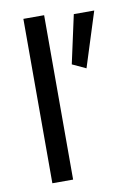

<svg xmlns="http://www.w3.org/2000/svg" viewBox="-82 -764 574 818"><g transform="rotate(-10 205.0 -355.5)"><path d="M167.2 0V-711.2H77.4V0ZM292.5 -693.8 246.8 -484.4 305.7 -457 380.9 -693.8Z"/></g></svg>

Font: Estedad-FD-VF Thin
Style: Regular
Weight: 100
Designer: Amin Abedi
Version: Version 5.0